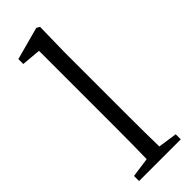

<svg xmlns="http://www.w3.org/2000/svg" viewBox="-266 -832 856 856"><g transform="rotate(-45 162.0 -403.5)"><path d="M203 -45 293 -32V0H30V-32L123 -45Q124 -89 124.5 -136.5Q125 -184 125 -228V-726L34 -734V-765L189 -807L204 -798L201 -644V-228Q201 -184 201.5 -136.5Q202 -89 203 -45Z"/></g></svg>

Font: Shippori Mincho TTF
Style: Regular
Weight: 400
Version: Version 2.100